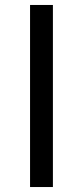

<svg xmlns="http://www.w3.org/2000/svg" viewBox="-20 -753 333 773"><path d="M101 0V-733H193V0Z"/></svg>

Font: Noto Sans HK Thin
Style: Regular
Weight: 400
Version: Version 2.004-H2;hotconv 1.0.118;makeotfexe 2.5.65603